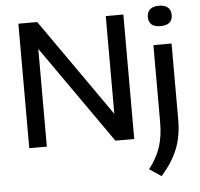

<svg xmlns="http://www.w3.org/2000/svg" viewBox="-63 -840 1182 1137"><g transform="rotate(-5 527.5 -271.0)"><path d="M85 0V-740H197L604.5 -159V-740H709V0H597L189.5 -581V0ZM851 233 781 186Q829 124.5 849.8 61.2Q870.5 -2 870.5 -86V-544H978.5V-90.5Q978.5 4 949 80.2Q919.5 156.5 851 233ZM923 -652.5Q852 -652.5 852 -712.5Q852 -741.5 870 -757.5Q888 -773.5 923 -773.5Q958 -773.5 976 -757.5Q994 -741.5 994 -712.5Q994 -652.5 923 -652.5Z"/></g></svg>

Font: Encode Sans SemiExpanded SemiExpanded Medium
Style: Regular
Weight: 500
Width: 6
Designer: Multiple Designers
Foundry: Impallari Type
Version: Version 3.000; ttfautohint (v1.8.3) -l 8 -r 50 -G 200 -x 14 